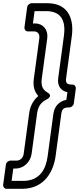

<svg xmlns="http://www.w3.org/2000/svg" viewBox="-20 -905 498 1210"><path d="M404.8 -324.1 398.3 -275.9C354.3 -267.8 322.9 -236 316.4 -188L280.3 79C269.7 157.4 233.9 235 125.2 235H53.2L63.8 157H78.8C128.4 157 172.3 116.3 179.3 64L214.1 -193C220.4 -239.8 244.2 -263.6 273.3 -277.9C273.3 -277.9 319.1 -299.3 279.2 -322.1C253.9 -336.6 236.6 -359.2 243 -407L277.8 -664C284.8 -716.3 252.1 -757 202.4 -757H187.4L197.9 -835H269.9C378.5 -835 393.4 -757.4 382.8 -679L346.7 -412C340.1 -363.2 364.5 -331.9 404.8 -324.1ZM457.9 -347C459.4 -357.7 451.4 -372 436.3 -372C402.3 -372 392.5 -380.6 396.7 -412L432.8 -679C444.6 -766.6 424 -885 276.7 -885H179.7C168.9 -885 153.3 -875.1 151.3 -860L134 -732C132.5 -721.3 140.5 -707 155.6 -707H195.6C215.9 -707 231.5 -691.7 227.8 -664L193 -407C186.6 -359.8 198.4 -324.6 221.5 -299.9C192.9 -276 170.5 -240 164.1 -193L129.3 64C125.6 91.7 105.9 107 85.5 107H45.5C34.8 107 19.2 116.9 17.2 132L-0.2 260C-1.6 270.7 6.3 285 21.5 285H118.5C265.8 285 318.5 166.6 330.3 79L366.4 -188C370.7 -219.4 382.9 -228 416.8 -228C427.6 -228 443.2 -237.9 445.2 -253Z"/></svg>

Font: Hussar Techniczny
Style: Bold 
Weight: 700
Foundry: Cannot Into Space Fonts
Version: Version 0.77